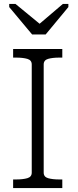

<svg xmlns="http://www.w3.org/2000/svg" viewBox="-20 -960 399 980"><path d="M144 -784H213L329 -924V-940H301L159 -819L205 -820L59 -940H27V-924ZM142 -79V-631Q142 -653 119.5 -659.5Q97 -666 62 -666H47V-710H298V-666H283Q248 -666 225.5 -659.5Q203 -653 203 -631V-79Q203 -57 225.5 -50.5Q248 -44 283 -44H298V0H47V-44H62Q97 -44 119.5 -50.5Q142 -57 142 -79Z"/></svg>

Font: Roboto Serif SemiCondensed ExtraLight
Style: Regular
Weight: 250
Width: 4
Designer: Greg Gazdowicz
Foundry: Commercial Type
Version: Version 1.007